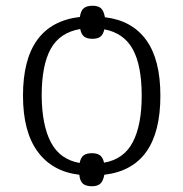

<svg xmlns="http://www.w3.org/2000/svg" viewBox="-20 -601 638 668"><path d="M256 7Q162 -4 111 -73.5Q60 -143 60 -268Q60 -519 258 -542Q261 -564 271.5 -572.5Q282 -581 302 -581Q321 -581 331 -572.5Q341 -564 345 -541Q439 -530 488.5 -462Q538 -394 538 -268Q538 -16 343 7Q339 29 329 38Q319 47 300 47Q279 47 268.5 38Q258 29 256 7ZM300 -68Q318 -68 328 -60.5Q338 -53 342 -35Q411 -47 442 -106.5Q473 -166 473 -268Q473 -373 442 -429.5Q411 -486 343 -499Q339 -481 329.5 -473.5Q320 -466 302 -466Q283 -466 273 -473.5Q263 -481 259 -500Q188 -488 156.5 -431Q125 -374 125 -268Q126 -164 157.5 -105Q189 -46 257 -34Q261 -53 271 -60.5Q281 -68 300 -68Z"/></svg>

Font: Noto Serif Light
Style: Regular
Weight: 300
Designer: Monotype Design Team
Foundry: Monotype Imaging Inc.
Version: Version 1.001